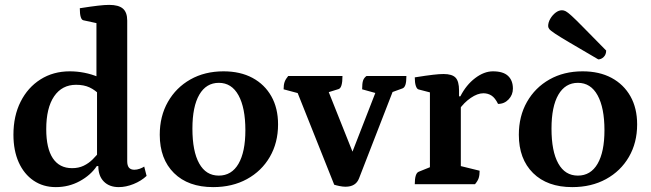

<svg xmlns="http://www.w3.org/2000/svg" viewBox="-20 -754 2664 786"><path d="M208.4 12Q156.7 12 117.4 -14.7Q78.1 -41.5 56.5 -89.7Q35 -137.9 35 -202.4Q35 -279.3 64.3 -337.5Q93.5 -395.8 145.7 -428.9Q197.9 -462 265.7 -462Q295.4 -462 325.2 -456.2Q355 -450.4 384.1 -438.2L374.8 -426.3V-671.8L386.8 -656.8L321.6 -670.9Q306.7 -673.7 306.7 -720.3Q353.3 -727.6 381.1 -730.8Q409 -734 426.9 -734Q465.3 -734 483 -718.9Q500.8 -703.8 500.8 -669.7V-94.1Q500.8 -76.2 508 -67.6Q515.3 -59.1 530.1 -59.1Q540.7 -59.1 552.1 -63.2Q563.6 -67.4 570.4 -72.1L580.1 -33.9Q558.1 -13.2 526.8 -0.6Q495.5 12 466.2 12Q427.5 12 405 -10.9Q382.5 -33.7 382.5 -74.1H376.3Q351.2 -36.8 306.4 -12.4Q261.7 12 208.4 12ZM275.1 -65.6Q301.8 -65.6 322.4 -75.5Q343.1 -85.4 359.5 -101.7Q376 -118 389.5 -136.1L377.2 -109.3V-394.1L389.5 -364.7Q369.9 -385.2 346.7 -396.1Q323.5 -406.9 291.6 -406.9Q233.8 -406.9 201.5 -359.6Q169.3 -312.2 169.3 -225.1Q169.3 -146.9 196.2 -106.2Q223.2 -65.6 275.1 -65.6Z M852.6 12Q750.6 12 692.3 -45.5Q634 -103.1 634 -202.4Q634 -278.3 667.3 -336.8Q700.6 -395.4 759.4 -428.7Q818.3 -462 895.1 -462Q963.4 -462 1013.4 -435.3Q1063.3 -408.5 1090.8 -359.9Q1118.3 -311.2 1118.3 -244.8Q1118.3 -169.7 1084.6 -111.7Q1050.9 -53.6 990.9 -20.8Q930.9 12 852.6 12ZM875.6 -35.1Q928.2 -35.1 956.4 -83.7Q984.5 -132.3 984.5 -220.7Q984.5 -312.7 956.4 -363.8Q928.3 -414.9 875.9 -414.9Q824.2 -414.9 795.9 -366.4Q767.7 -317.8 767.7 -227.4Q767.7 -134.5 795.5 -84.8Q823.2 -35.1 875.6 -35.1Z M1394.4 10.4Q1383.4 10.4 1370.1 7.7Q1356.8 5 1348.2 2.2L1193.9 -384.8L1216.5 -368.2L1141 -388.4Q1141 -407 1145.2 -418.8Q1149.5 -430.6 1159.9 -443H1382Q1382 -394.2 1366 -389.3L1304.2 -370.1L1320.3 -390.7L1440.1 -90.3H1406.3L1522.1 -387.9L1528.9 -370L1462.5 -388.4Q1462.5 -413.2 1466.3 -424.3Q1470 -435.4 1480.5 -443H1643.7Q1643.7 -418.8 1639.7 -406.9Q1635.7 -395 1627.7 -392.1L1570.7 -371.4L1592.3 -390.8L1449.8 -23.8Q1436.8 10.4 1394.4 10.4Z M1678 0Q1678 -44.4 1694 -50.9L1751 -73.9L1740 -56.9V-388.3L1751.5 -372.8L1693.4 -387.9Q1686.4 -389.9 1682.2 -402.7Q1678 -415.4 1678 -437.3Q1727.4 -445.1 1753.1 -448Q1778.9 -451 1795.9 -451Q1830.7 -451 1845 -436.1Q1859.2 -421.3 1859.2 -383.5V-349.6L1849.6 -359.7H1864.6Q1888.4 -406.3 1925 -434.1Q1961.6 -462 1998 -462Q2040.1 -462 2059.9 -443.2Q2079.7 -424.5 2079.7 -391.4Q2079.7 -365.6 2062.1 -347.1Q2044.6 -328.6 2018.9 -328.6Q2006.7 -353.3 1992.2 -362.7Q1977.6 -372.2 1958.7 -372.2Q1934.8 -372.2 1906.9 -353Q1879.1 -333.9 1859 -304.7L1866.5 -329.1V-55.7L1851.6 -77.7L1943.5 -55.1Q1943.5 -37 1939.6 -24.9Q1935.6 -12.9 1924.6 0Z M2322.6 12Q2220.6 12 2162.3 -45.5Q2104 -103.1 2104 -202.4Q2104 -278.3 2137.3 -336.8Q2170.6 -395.4 2229.4 -428.7Q2288.3 -462 2365.1 -462Q2433.4 -462 2483.4 -435.3Q2533.3 -408.5 2560.8 -359.9Q2588.3 -311.2 2588.3 -244.8Q2588.3 -169.7 2554.6 -111.7Q2520.9 -53.6 2460.9 -20.8Q2400.9 12 2322.6 12ZM2345.6 -35.1Q2398.2 -35.1 2426.4 -83.7Q2454.5 -132.3 2454.5 -220.7Q2454.5 -312.7 2426.4 -363.8Q2398.3 -414.9 2345.9 -414.9Q2294.2 -414.9 2265.9 -366.4Q2237.7 -317.8 2237.7 -227.4Q2237.7 -134.5 2265.5 -84.8Q2293.2 -35.1 2345.6 -35.1ZM2429.2 -510.9Q2355 -554.3 2313.2 -578.9Q2271.4 -603.5 2252.4 -616.2Q2233.4 -628.9 2228.7 -635Q2224 -641.2 2224 -647.1Q2224 -662.1 2232.7 -677.1Q2241.4 -692.1 2254.2 -702Q2267.1 -712 2280.7 -712Q2288 -712 2295.9 -708Q2303.7 -704.1 2320.3 -689Q2336.9 -673.9 2369.9 -640.2Q2402.9 -606.5 2461.5 -547.1Q2461.5 -530.7 2451.4 -520.8Q2441.2 -510.9 2429.2 -510.9Z"/></svg>

Font: Petrona
Style: Regular
Weight: 400
Designer: Ringo R. Seeber
Foundry: Ringo R. Seeber
Version: Version 2.001; ttfautohint (v1.8.3)